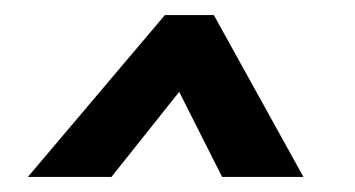

<svg xmlns="http://www.w3.org/2000/svg" viewBox="-20 -730 471 255"><path d="M17 -495 199 -710H264L383 -495H275L218 -608L128 -495Z"/></svg>

Font: Alumni Sans ExtraBold
Style: Italic
Weight: 800
Italic angle: -8°
Designer: Robert E. Leuschke
Foundry: Robert E. Leuschke
Version: Version 1.016